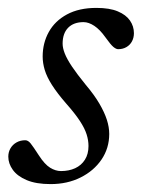

<svg xmlns="http://www.w3.org/2000/svg" viewBox="-20 -456 362 486"><path d="M44 -101Q51 -101 57.5 -93Q64 -85 78.5 -62.5Q93 -40 106.8 -31.5Q120.5 -23 134.5 -23Q154.5 -23 170.2 -30.2Q186 -37.5 195 -51.8Q204 -66 204 -86.5Q204 -101 199.2 -116Q194.5 -131 182.2 -149.8Q170 -168.5 147 -194.5Q124.5 -220.5 111.5 -241Q98.5 -261.5 93.2 -279Q88 -296.5 88 -313Q88 -347 103.5 -375Q119 -403 149.5 -419.5Q180 -436 224 -436Q257.5 -436 278.2 -427.2Q299 -418.5 309 -404Q319 -389.5 319 -372Q319 -360.5 314 -351.2Q309 -342 300 -336.8Q291 -331.5 279 -331.5Q274 -331.5 267 -337.2Q260 -343 246.5 -362Q233 -381 218.8 -390.5Q204.5 -400 191.5 -400Q166.5 -400 152.5 -385.8Q138.5 -371.5 138.5 -345.5Q138.5 -334.5 144 -320.5Q149.5 -306.5 162.2 -287.5Q175 -268.5 196.5 -242Q218.5 -216 231.5 -193.8Q244.5 -171.5 250.5 -152.8Q256.5 -134 256.5 -117Q256.5 -81 237 -52.2Q217.5 -23.5 184 -6.8Q150.5 10 108 10Q71.5 10 47.8 0Q24 -10 12.5 -26Q1 -42 1 -59.5Q1 -71 6.5 -80.5Q12 -90 21.8 -95.5Q31.5 -101 44 -101Z"/></svg>

Font: Newsreader 18pt
Style: Italic
Weight: 400
Italic angle: -17°
Version: Version 1.003